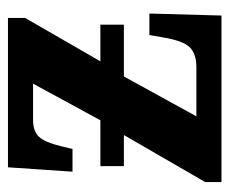

<svg xmlns="http://www.w3.org/2000/svg" viewBox="-67 -509 576 482"><g transform="rotate(-90 221.0 -268.0)"><path d="M5 -41 123 -245H45V-304H160L252 -473H161Q133 -473 119 -458.5Q105 -444 95 -403L88 -374H31L42 -536H417V-493L308 -304H400V-245H270L170 -63H293Q328 -63 344 -80.5Q360 -98 368 -146L374 -181H428L423 0H5Z"/></g></svg>

Font: Noto Serif CondExtraBold
Style: Regular
Weight: 800
Width: 3
Designer: Monotype Design Team
Foundry: Monotype Imaging Inc.
Version: Version 1.001